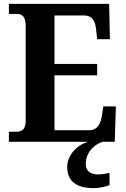

<svg xmlns="http://www.w3.org/2000/svg" viewBox="-20 -734 650 994"><path d="M26 0H438C381 14 328 68 328 130C328 206 377 240 467 240C487 240 527 234 547 224V161C525 166 505 169 488 169C451 169 424 153 424 115C424 52 471 13 511 0H574L580 -183H515L508 -137C501 -93 484 -60 443 -60H262V-344H483V-403H262V-654H415C457 -654 474 -626 478 -577L483 -531H549L545 -714H26V-662H63C91 -662 113 -654 113 -598V-111C113 -61 92 -52 64 -52H26Z"/></svg>

Font: Noto Serif Bengali SemiCondensed
Style: Bold
Weight: 700
Width: 4
Designer: Juan Bruce, Universal Thirst, Indian Type Foundry and the Monotype Design Team.
Foundry: Monotype Imaging Inc.
Version: Version 2.003